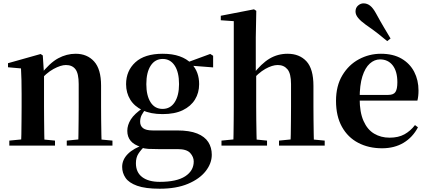

<svg xmlns="http://www.w3.org/2000/svg" viewBox="-20 -875 2572 1154"><path d="M36 0V-29.9L141.6 -40.2H204.7L310.6 -29.9V0ZM106.2 0Q107.9 -25.5 108.4 -67.4Q108.9 -109.4 109.4 -154.8Q109.9 -200.3 109.9 -234.8V-310.2Q109.9 -360 109 -393.7Q108.2 -427.5 106.2 -463.8L28.1 -470.7V-495.2L224.2 -550.4L237.2 -541.7L244.6 -428V-425.6V-234.8Q244.6 -200.3 245.1 -154.8Q245.6 -109.4 246.1 -67.4Q246.6 -25.5 247.6 0ZM381.3 0V-29.9L485.2 -40.2H547.8L655.9 -29.9V0ZM450 0Q451 -25.5 451.5 -66.9Q452 -108.4 452.5 -153.8Q453 -199.3 453 -234.8V-369.8Q453 -433.2 433.6 -458.7Q414.2 -484.2 376.2 -484.2Q345.6 -484.2 301.8 -460.5Q258.1 -436.8 212.5 -383.3L207.6 -425.7H222.9Q279.1 -497.3 329.7 -524.6Q380.3 -551.9 434.5 -551.9Q503.6 -551.9 545.5 -505.8Q587.5 -459.6 587.5 -360.5V-234.8Q587.5 -199.3 588 -153.8Q588.5 -108.4 589.3 -66.9Q590.2 -25.5 591.2 0Z M939.8 259.3Q853.7 259.3 804.2 241.5Q754.8 223.8 734.5 193.9Q714.2 164.1 714.2 128Q714.2 85.1 748.1 50.6Q781.9 16.2 850.3 -7.2L853.4 -0.8Q825.7 27 811.3 49.7Q796.9 72.4 796.9 106.1Q796.9 160.8 834.7 189.4Q872.5 218 940.1 218Q1042.2 218 1093.3 184.5Q1144.4 151 1144.4 95.5Q1144.4 68.3 1123.4 44.8Q1102.4 21.2 1047.8 21.2H932.7Q894.6 21.2 871.6 19.9Q848.7 18.5 827.4 11.6V8.1Q745.1 -15.7 745.1 -88.6Q745.1 -123.2 766.3 -157.2Q787.5 -191.1 841.2 -227.3V-236.3L860.8 -226.5Q841.3 -202.1 831.8 -184.1Q822.3 -166 822.3 -143Q822.3 -118.4 839.9 -104.7Q857.6 -91 897.8 -91H1044.1Q1119.5 -91 1165.2 -72.5Q1210.8 -54 1231.9 -21.1Q1252.9 11.8 1252.9 55.3Q1252.9 106.6 1216.4 153.4Q1180 200.2 1110 229.8Q1040 259.3 939.8 259.3ZM957.3 -189.2Q885.3 -189.2 836.3 -212.6Q787.4 -236.1 762.6 -276.7Q737.8 -317.3 737.8 -369.1Q737.8 -449.4 793.6 -500.6Q849.5 -551.9 958.1 -551.9Q1016.8 -551.9 1059.7 -536.6Q1102.6 -521.4 1128.6 -494L1132.7 -489.8Q1176.9 -443.3 1176.9 -369.1Q1176.9 -317.3 1151.9 -276.7Q1127 -236.1 1078.4 -212.6Q1029.8 -189.2 957.3 -189.2ZM957.1 -220.4Q1004.1 -220.4 1030.1 -260.8Q1056.1 -301.2 1056.1 -369.4Q1056.1 -441.2 1029.8 -481Q1003.4 -520.7 958.3 -520.7Q912 -520.7 885.8 -480.5Q859.5 -440.2 859.5 -369.1Q859.5 -300.9 884.9 -260.6Q910.3 -220.4 957.1 -220.4ZM1095.2 -482.9V-498.4H1101.2L1243.6 -550.8L1261 -539.8V-469.9Z M1311.2 0V-29.9L1416.8 -40.2H1480.6L1585 -29.9V0ZM1382.1 0Q1383.1 -25.5 1383.6 -67.4Q1384.1 -109.4 1384.6 -154.8Q1385.1 -200.3 1385.1 -234.8V-747.8L1307 -753.3V-780.3L1506.6 -819L1520.4 -810L1517.4 -650.9V-442.8L1519.8 -429.3V-234.8Q1519.8 -200.3 1520.3 -154.8Q1520.8 -109.4 1521.7 -67.4Q1522.6 -25.5 1523.6 0ZM1657 0V-29.9L1760.9 -40.2H1823.2L1931.6 -29.9V0ZM1725.5 0Q1727.2 -25.5 1727.7 -66.9Q1728.2 -108.4 1728.7 -153.8Q1729.2 -199.3 1729.2 -234.8V-369.8Q1729.2 -433.2 1707.6 -458.7Q1686 -484.2 1649.5 -484.2Q1616.4 -484.2 1574.6 -460.7Q1532.8 -437.1 1487.2 -384.1L1458.3 -426.7H1499.3Q1550.9 -493.2 1600 -522.6Q1649.2 -551.9 1708.5 -551.9Q1779.8 -551.9 1821.9 -506.5Q1863.9 -461.1 1863.9 -358.8V-234.8Q1863.9 -199.3 1864.4 -153.8Q1864.9 -108.4 1865.6 -66.9Q1866.2 -25.5 1867.2 0Z M2276.2 16.2Q2195.8 16.2 2133.2 -16.5Q2070.6 -49.1 2035.1 -113Q1999.6 -176.9 1999.6 -268.8Q1999.6 -358.8 2037.6 -422.2Q2075.5 -485.7 2137.2 -518.8Q2198.9 -551.9 2269.4 -551.9Q2343.1 -551.9 2393.5 -522.5Q2443.8 -493.1 2469.6 -443.2Q2495.4 -393.3 2495.4 -330.9Q2495.4 -296.1 2488.7 -270.2H2058.1V-304.6H2313.4Q2345.5 -304.6 2356.9 -322.2Q2368.3 -339.8 2368.3 -380.4Q2368.3 -446.3 2340.2 -482.2Q2312.1 -518 2264.1 -518Q2230.7 -518 2202.6 -492.9Q2174.6 -467.8 2158.1 -416Q2141.7 -364.1 2141.7 -282.7Q2141.7 -200.5 2164.9 -148.2Q2188 -95.8 2228.8 -71.7Q2269.5 -47.5 2321.4 -47.5Q2374.4 -47.5 2410.9 -67.7Q2447.3 -87.9 2474.2 -123.2L2492.1 -109.9Q2460.6 -49.8 2405.7 -16.8Q2350.7 16.2 2276.2 16.2ZM2327.4 -643.7 2307.4 -627.8Q2281.3 -649.6 2252.3 -672.6Q2223.4 -695.5 2179.1 -725.9Q2148.8 -747.6 2132.8 -766.9Q2116.8 -786.2 2116.8 -805.7Q2116.8 -828.4 2132 -841.6Q2147.2 -854.8 2164.8 -854.8Q2186.7 -854.8 2204.5 -840.9Q2222.3 -826.9 2239.5 -795.4Q2267.6 -743.9 2288.3 -709.2Q2308.9 -674.4 2327.4 -643.7Z"/></svg>

Font: Source Han Serif JP VF
Style: Regular
Weight: 250
Designer: Ryoko NISHIZUKA 西塚涼子 (kana & ideographs); Frank Grießhammer (Latin, Greek & Cyrillic); Wenlong ZHANG 张文龙 (bopomofo); San
Foundry: Adobe
Version: Version 2.001;hotconv 1.1.0;makeotfexe 2.6.0